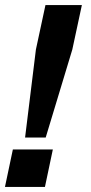

<svg xmlns="http://www.w3.org/2000/svg" viewBox="-56 -734 356 754"><path d="M42.5 -194 85 -539.5 122.5 -714H265.5L228 -539.5L123.5 -194ZM103.5 -287H103L153 -525L175.5 -629.5H176L154 -525ZM-36.5 0 -5.5 -147H151.5L120.5 0ZM45.5 -71H69.5H45.5Z"/></svg>

Font: Tourney Black
Style: Italic
Weight: 900
Italic angle: -12°
Version: Version 1.015